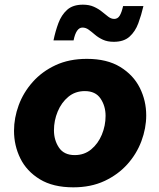

<svg xmlns="http://www.w3.org/2000/svg" viewBox="-20 -792 679 822"><path d="M467 -613Q440 -613 420.5 -622Q401 -631 386.5 -643.5Q372 -656 359.5 -665Q347 -674 333 -674Q306 -674 295 -619H209Q217 -658 230 -693Q243 -728 267.5 -750Q292 -772 335 -772Q362 -772 382 -763Q402 -754 416.5 -742Q431 -730 443.5 -720.5Q456 -711 469 -711Q484 -711 492.5 -725Q501 -739 507 -766H594Q585 -727 572 -692Q559 -657 534.5 -635Q510 -613 467 -613ZM294 10Q207 10 150.5 -24.5Q94 -59 67 -114Q40 -169 40 -232Q40 -287 60 -341.5Q80 -396 120 -441Q160 -486 218 -513Q276 -540 352 -540Q438 -540 494.5 -505.5Q551 -471 578.5 -416Q606 -361 606 -298Q606 -243 585.5 -188Q565 -133 525 -88.5Q485 -44 427 -17Q369 10 294 10ZM300 -128Q341 -128 370.5 -152.5Q400 -177 416 -215.5Q432 -254 432 -296Q432 -338 410.5 -370Q389 -402 343 -402Q302 -402 272.5 -377.5Q243 -353 227 -314.5Q211 -276 211 -234Q211 -192 232.5 -160Q254 -128 300 -128Z"/></svg>

Font: Be Vietnam Pro ExtraBold
Style: Italic
Weight: 800
Italic angle: -12°
Designer: Lam Bao, Tony Le, Vietanh Nguyen
Foundry: Yellow Type Foundry
Version: Version 1.002; ttfautohint (v1.8.3)